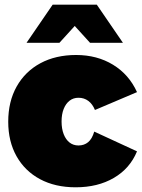

<svg xmlns="http://www.w3.org/2000/svg" viewBox="-20 -789 603 817"><path d="M384 -321Q374 -346 356 -359.5Q338 -373 314 -373Q292 -373 276 -360.5Q260 -348 251 -325.5Q242 -303 242 -272Q242 -241 251 -218Q260 -195 276 -182.5Q292 -170 314 -170Q338 -170 355 -184Q372 -198 381 -229L563 -145Q533 -72 464.5 -32Q396 8 302 8Q215 8 150.5 -26.5Q86 -61 50.5 -124Q15 -187 15 -271Q15 -357 51 -421Q87 -485 152 -520Q217 -555 304 -555Q393 -555 461 -513.5Q529 -472 563 -397ZM204 -769H392L503 -607H363L243 -739H353L233 -607H93Z"/></svg>

Font: Alexandria Black
Style: Regular
Weight: 900
Designer: Mohamed Gaber
Foundry: Kief Type Foundry
Version: Version 5.100